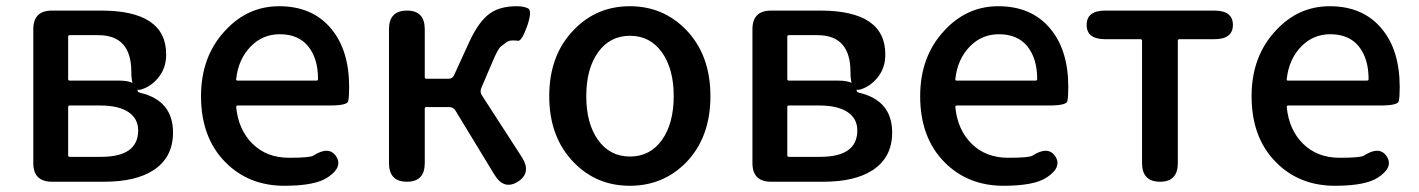

<svg xmlns="http://www.w3.org/2000/svg" viewBox="-20 -584 4559 617"><path d="M147 0Q87 0 87 -60V-490Q87 -550 147 -550H305Q514 -550 514 -409Q514 -366 490 -336Q466 -306 434 -296.5Q402 -287 402 -353Q402 -471 296 -471H204Q199 -471 199 -466V-330Q199 -325 204 -325H362Q422 -325 422 -293Q422 -288 430 -286Q536 -261 536 -158Q536 -78 473 -37Q416 0 315 0ZM199 -85Q199 -80 204 -80H305Q424 -80 424 -165Q424 -203 392.5 -224Q361 -245 301 -245H204Q199 -245 199 -240Z M894 13Q779 13 704 -63Q626 -142 626 -275Q626 -403 704 -486Q776 -564 877 -564Q984 -564 1044 -492Q1102 -423 1102 -304Q1102 -273 1099 -259Q1096 -245 1040 -245H744Q739 -245 739 -240Q746 -167 791.5 -122Q837 -77 909 -77Q977 -77 987 -84Q1037 -116 1060 -82Q1083 -47 1033 -14Q993 13 894 13ZM739 -330Q738 -325 743 -325H997Q1002 -325 1002 -330Q1002 -396 970.5 -435Q939 -474 879 -474Q825 -474 787 -436Q746 -395 739 -330Z M1288 0Q1230 0 1230 -60V-490Q1230 -550 1288 -550Q1345 -550 1345 -490V-336Q1345 -331 1350 -331H1422Q1434 -331 1439 -342L1487 -447Q1519 -517 1556 -542Q1588 -564 1641 -564Q1663 -564 1677 -557Q1691 -550 1674 -500Q1656 -450 1644 -453Q1639 -454 1627 -454Q1615 -454 1607 -448Q1599 -442 1589.5 -434.5Q1580 -427 1562 -384L1527 -302Q1521 -289 1529 -277L1657 -79Q1689 -29 1644 0Q1599 28 1568 -24L1444 -228Q1437 -240 1423 -240H1350Q1345 -240 1345 -235V-60Q1345 0 1288 0Z M1824 -62Q1745 -143 1745 -275Q1745 -407 1824 -488Q1897 -564 2004 -564Q2111 -564 2185 -488Q2263 -407 2263 -275Q2263 -143 2185 -62Q2111 13 2004 13Q1897 13 1824 -62ZM1902 -134Q1940 -81 2004.5 -81Q2069 -81 2107 -134Q2145 -187 2145 -275Q2145 -363 2107 -416Q2069 -469 2004.5 -469Q1940 -469 1902 -416Q1864 -363 1864 -275Q1864 -187 1902 -134Z M2458 0Q2398 0 2398 -60V-490Q2398 -550 2458 -550H2616Q2825 -550 2825 -409Q2825 -366 2801 -336Q2777 -306 2745 -296.5Q2713 -287 2713 -353Q2713 -471 2607 -471H2515Q2510 -471 2510 -466V-330Q2510 -325 2515 -325H2673Q2733 -325 2733 -293Q2733 -288 2741 -286Q2847 -261 2847 -158Q2847 -78 2784 -37Q2727 0 2626 0ZM2510 -85Q2510 -80 2515 -80H2616Q2735 -80 2735 -165Q2735 -203 2703.5 -224Q2672 -245 2612 -245H2515Q2510 -245 2510 -240Z M3205 13Q3090 13 3015 -63Q2937 -142 2937 -275Q2937 -403 3015 -486Q3087 -564 3188 -564Q3295 -564 3355 -492Q3413 -423 3413 -304Q3413 -273 3410 -259Q3407 -245 3351 -245H3055Q3050 -245 3050 -240Q3057 -167 3102.5 -122Q3148 -77 3220 -77Q3288 -77 3298 -84Q3348 -116 3371 -82Q3394 -47 3344 -14Q3304 13 3205 13ZM3050 -330Q3049 -325 3054 -325H3308Q3313 -325 3313 -330Q3313 -396 3281.5 -435Q3250 -474 3190 -474Q3136 -474 3098 -436Q3057 -395 3050 -330Z M3708 0Q3650 0 3650 -60V-453Q3650 -458 3645 -458H3532Q3472 -458 3472 -504Q3472 -550 3532 -550H3882Q3942 -550 3942 -504Q3942 -458 3882 -458H3770Q3765 -458 3765 -453V-60Q3765 0 3708 0Z M4270 13Q4155 13 4080 -63Q4002 -142 4002 -275Q4002 -403 4080 -486Q4152 -564 4253 -564Q4360 -564 4420 -492Q4478 -423 4478 -304Q4478 -273 4475 -259Q4472 -245 4416 -245H4120Q4115 -245 4115 -240Q4122 -167 4167.5 -122Q4213 -77 4285 -77Q4353 -77 4363 -84Q4413 -116 4436 -82Q4459 -47 4409 -14Q4369 13 4270 13ZM4115 -330Q4114 -325 4119 -325H4373Q4378 -325 4378 -330Q4378 -396 4346.5 -435Q4315 -474 4255 -474Q4201 -474 4163 -436Q4122 -395 4115 -330Z"/></svg>

Font: Resource Han Rounded JP Medium
Style: Regular
Weight: 500
Designer: Cyano Hao (round all glyphs); Ryoko NISHIZUKA 西塚涼子 (kana, bopomofo & ideographs); Paul D. Hunt (Latin, Greek & Cyrillic)
Foundry: Cyano Hao
Version: 0.990